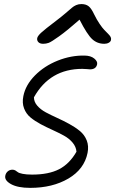

<svg xmlns="http://www.w3.org/2000/svg" viewBox="-20 -869 563 939"><path d="M190.9 -654.8Q175.3 -654.8 167.5 -663.1Q159.7 -671.4 162.1 -683.1Q164.6 -693.4 180.9 -708.7Q197.3 -724.1 257.8 -770Q279.8 -786.6 301.5 -805.2Q323.2 -823.7 332 -831.3Q340.8 -838.9 352.3 -844Q363.8 -849.1 377.9 -849.1Q399.9 -849.1 413.3 -838.6Q426.8 -828.1 440.9 -797.9Q453.1 -772.9 466.8 -752.7Q480.5 -732.4 490.5 -722.2Q500.5 -711.9 509 -703.4Q517.6 -694.8 521 -688.2Q524.4 -681.6 522.9 -673.8Q521.5 -665.5 512.2 -660.2Q502.9 -654.8 490.2 -654.8Q455.6 -654.8 430.9 -677.5Q406.2 -700.2 369.1 -772.9Q308.1 -719.2 269.5 -691.7Q231 -664.1 218 -659.4Q205.1 -654.8 190.9 -654.8ZM127.9 49.8Q66.9 49.8 33.9 31.5Q1 13.2 5.9 -9.8Q8.3 -22.5 17.8 -30.8Q27.3 -39.1 41 -39.1Q48.8 -39.1 55.2 -35.4Q61.5 -31.7 67.1 -27.1Q72.8 -22.5 90.8 -18.8Q108.9 -15.1 137.2 -15.1Q217.8 -15.1 268.8 -41.3Q319.8 -67.4 354 -127Q352.1 -151.4 335 -171.6Q317.9 -191.9 292.5 -205.8Q267.1 -219.7 237.3 -233.2Q207.5 -246.6 179.4 -261.5Q151.4 -276.4 129.6 -294.2Q107.9 -312 97.7 -338.9Q87.4 -365.7 94.2 -398.9Q105 -453.6 150.9 -500Q196.8 -546.4 262.2 -572.5Q327.6 -598.6 394 -597.2Q423.8 -596.7 440.7 -583Q457.5 -569.3 455.1 -555.2Q450.2 -529.8 419.9 -529.8Q418.5 -529.8 406.2 -531Q394 -532.2 382.8 -532.2Q223.6 -532.2 146 -393.1Q146 -371.1 162.1 -352.3Q178.2 -333.5 203.6 -319.8Q229 -306.2 259.3 -292.5Q289.6 -278.8 318.6 -262.9Q347.7 -247.1 370.4 -228.5Q393.1 -210 404.1 -182.4Q415 -154.8 408.2 -121.1Q392.1 -41.5 314.5 4.2Q236.8 49.8 127.9 49.8Z"/></svg>

Font: Shantell Sans Irregular
Style: Italic
Weight: 300
Italic angle: -11.31°
Designer: Stephen Nixon, Anya Danilova, Shantell Martin
Foundry: Arrow Type
Version: Version 1.006;[9816181b4]